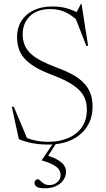

<svg xmlns="http://www.w3.org/2000/svg" viewBox="-20 -749 554 1008"><path d="M392 -680.5 380.5 -682 405 -729H408L442.5 -509L433.5 -507.5L371 -667L411 -616.5Q365.5 -665.5 327 -683.5Q288.5 -701.5 246 -701.5Q175 -701.5 137 -664.2Q99 -627 99 -569Q99 -538.5 108.8 -514Q118.5 -489.5 140 -468.8Q161.5 -448 196.5 -429.8Q231.5 -411.5 281 -393Q331 -375 366.2 -354.5Q401.5 -334 423.5 -309.5Q445.5 -285 455.8 -255.8Q466 -226.5 466 -190Q466 -128.5 436.5 -83.5Q407 -38.5 354.8 -14.2Q302.5 10 234.5 10Q189 10 152.5 3.2Q116 -3.5 79 -18L42 -188.5H52.5L129.5 -5.5L90.5 -40.5Q119.5 -22.5 156.2 -13.5Q193 -4.5 235 -4.5Q291.5 -4.5 337 -23.8Q382.5 -43 409.2 -80.5Q436 -118 436 -173Q436 -205.5 425.8 -231.2Q415.5 -257 393.2 -278.5Q371 -300 335.5 -319.2Q300 -338.5 249.5 -357.5Q199 -376.5 164.5 -397.2Q130 -418 109 -441.5Q88 -465 78.8 -493.2Q69.5 -521.5 69.5 -555Q69.5 -602.5 92 -638.5Q114.5 -674.5 156 -694.8Q197.5 -715 255 -715Q293 -715 324.8 -707Q356.5 -699 392 -680.5ZM216 239.5Q184.5 239.5 172.8 231.5Q161 223.5 161 211.5Q161 204.5 165.8 198.2Q170.5 192 179.5 192Q184.5 192 191.5 199.5Q198.5 207 210 214.8Q221.5 222.5 240.5 222.5Q263.5 222.5 280.8 207.5Q298 192.5 298 170Q298 155 289.8 141.8Q281.5 128.5 260 116.5Q238.5 104.5 199.5 93.5V91.5L261.5 0H277L227.5 77.5L225.5 66.5Q266 79 287.5 93Q309 107 317.8 121.5Q326.5 136 326.5 151Q326.5 177.5 312 197.5Q297.5 217.5 272.5 228.5Q247.5 239.5 216 239.5Z"/></svg>

Font: Newsreader 60pt ExtraLight
Style: Regular
Weight: 250
Designer: Hugues Gentile
Foundry: Production Type
Version: Version 1.003